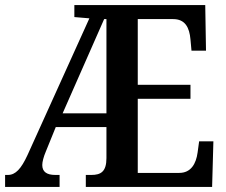

<svg xmlns="http://www.w3.org/2000/svg" viewBox="-20 -734 888 754"><path d="M0 0H214V-47H197C164 -47 146 -59 146 -86C146 -98 151 -118 160 -139L199 -235H398V-113C398 -60 376 -47 339 -47H317V0H813L818 -179H762L756 -135C750 -91 730 -55 684 -55H521V-346H728V-401H521V-659H660C707 -659 724 -626 728 -579L732 -535H789L786 -714H272V-667L331 -662L88 -125C63 -71 41 -47 11 -47H0ZM226 -289 389 -659H398V-289Z"/></svg>

Font: Noto Serif Armenian Condensed SemiBold
Style: Regular
Weight: 600
Width: 3
Designer: Monotype Design Team
Foundry: Monotype Imaging Inc.
Version: Version 2.008